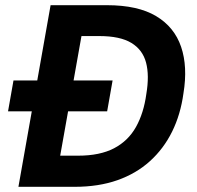

<svg xmlns="http://www.w3.org/2000/svg" viewBox="-20 -720 759 740"><path d="M11 -291 32 -410H414L393 -291ZM51 0 175 -700H392Q511 -700 581.5 -658Q652 -616 678 -539.5Q704 -463 687 -360Q676 -279 643.5 -213Q611 -147 558 -99Q505 -51 432.5 -25.5Q360 0 268 0ZM212 -120H281Q365 -120 419.5 -148.5Q474 -177 504 -230.5Q534 -284 544 -358Q556 -429 543 -478.5Q530 -528 486.5 -554.5Q443 -581 363 -581H294Z"/></svg>

Font: DM Sans 10pt ExtraBold
Style: Italic
Weight: 800
Italic angle: -10°
Version: Version 4.004;gftools[0.9.30]